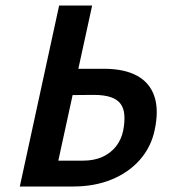

<svg xmlns="http://www.w3.org/2000/svg" viewBox="-20 -678 631 698"><path d="M52 0 195 -658H315L192 -94H282Q322 -94 352 -107.5Q382 -121 401.5 -145.5Q421 -170 428 -204Q434 -236 432 -260.5Q430 -285 418 -301Q406 -317 382 -325Q358 -333 321 -333L200 -332L216 -428H357Q432 -428 478.5 -402.5Q525 -377 541.5 -327Q558 -277 542 -204Q529 -143 488.5 -97Q448 -51 386 -25.5Q324 0 246 0Z"/></svg>

Font: Ysabeau
Style: Bold Italic
Weight: 700
Italic angle: -12°
Designer: Christian Thalmann (Catharsis Fonts)
Version: Version 2.002